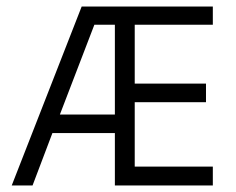

<svg xmlns="http://www.w3.org/2000/svg" viewBox="-20 -570 725 590"><path d="M394 -494V-313H613V-256H394V-58H634V0H333V-161H141L80 0H16L231 -550H634V-494ZM270 -494 164 -218H333V-494Z"/></svg>

Font: Cambay Devanagari
Style: Regular
Weight: 400
Designer: Pooja Saxena
Foundry: Pooja Saxena
Version: Version 1.180;PS 001.180;hotconv 1.0.70;makeotf.lib2.5.58329